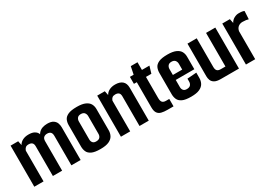

<svg xmlns="http://www.w3.org/2000/svg" viewBox="15 -1229 2698 1906"><g transform="rotate(-30 1363.5 -276.5)"><path d="M40 0V-471H127L137 -422Q152 -449 180.5 -463.5Q209 -478 248 -478Q288 -478 311 -466Q334 -454 344.5 -435.5Q355 -417 357 -396L335 -376Q343 -419 363 -440.5Q383 -462 409.5 -470Q436 -478 461 -478Q508 -478 531.5 -461.5Q555 -445 563 -421.5Q571 -398 571 -376V0H465V-337Q465 -367 451.5 -380Q438 -393 413 -393Q389 -393 374 -380Q359 -367 359 -337V0H253V-341Q253 -368 239.5 -380.5Q226 -393 199 -393Q177 -393 164.5 -382Q152 -371 146 -352V0Z M798 5Q732 5 698.5 -11Q665 -27 653 -54Q641 -81 641 -113V-358Q641 -391 653 -417.5Q665 -444 699.5 -460Q734 -476 801 -476Q861 -476 896 -460.5Q931 -445 945.5 -419Q960 -393 960 -360V-117Q960 -82 945 -54.5Q930 -27 895 -11Q860 5 798 5ZM797 -82Q828 -82 841 -97.5Q854 -113 854 -136V-340Q854 -361 841.5 -377.5Q829 -394 800 -394Q772 -394 759.5 -378Q747 -362 747 -340V-133Q747 -112 759 -97Q771 -82 797 -82Z M1033 -471H1120L1130 -422Q1145 -449 1173.5 -463.5Q1202 -478 1241 -478Q1294 -478 1323 -453Q1352 -428 1352 -376V0H1246V-340Q1246 -368 1232.5 -380Q1219 -392 1193 -392Q1170 -392 1157.5 -381.5Q1145 -371 1139 -352V0H1033Z M1566 0Q1528 0 1499.5 -7Q1471 -14 1455.5 -36Q1440 -58 1440 -102V-390H1407V-470H1450L1468 -558H1545V-470H1631L1607 -390H1545V-148Q1545 -112 1558.5 -98.5Q1572 -85 1598 -85H1636V0Z M1837 5Q1771 5 1737.5 -11Q1704 -27 1692 -54Q1680 -81 1680 -113V-358Q1680 -391 1692 -417.5Q1704 -444 1738.5 -460Q1773 -476 1840 -476Q1900 -476 1935 -460.5Q1970 -445 1984.5 -419Q1999 -393 1999 -360V-266L1893 -259V-340Q1893 -361 1880.5 -377.5Q1868 -394 1839 -394Q1811 -394 1798.5 -378Q1786 -362 1786 -340V-133Q1786 -112 1798 -97Q1810 -82 1836 -82Q1867 -82 1880 -97.5Q1893 -113 1893 -136V-169L1999 -177V-117Q1999 -82 1984 -54.5Q1969 -27 1934 -11Q1899 5 1837 5ZM1692 -216V-273H1999V-216Z M2178 0Q2131 0 2107 -14.5Q2083 -29 2075 -51Q2067 -73 2067 -95V-470H2173V-141Q2173 -112 2185.5 -98.5Q2198 -85 2226 -85H2280V-470H2386V0Z M2466 0V-470H2553L2563 -421Q2578 -449 2604.5 -463Q2631 -477 2656 -477Q2683 -477 2697 -474.5Q2711 -472 2720 -467L2715 -375Q2704 -379 2686.5 -381.5Q2669 -384 2647 -384Q2620 -384 2599 -368.5Q2578 -353 2572 -321V0Z"/></g></svg>

Font: Smooch Sans
Style: Bold
Weight: 700
Designer: Robert E. Leuschke
Foundry: Robert E. Leuschke
Version: Version 1.010